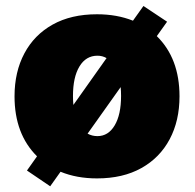

<svg xmlns="http://www.w3.org/2000/svg" viewBox="-20 -600 668 658"><path d="M152 38.4 72.4 -15.6 106.9 -64.3Q29.8 -140.6 29.8 -269.9Q29.8 -353.7 63.6 -417.1Q97.3 -480.5 160.5 -515.8Q223.7 -551.1 312.5 -551.1Q380.7 -551.1 435.7 -529.1L471.6 -579.5L552.6 -525.6L517.4 -476.2Q595.2 -399.9 595.2 -269.9Q595.2 -186.1 561.4 -122.7Q527.7 -59.3 464.5 -24Q401.3 11.4 312.5 11.4Q242.9 11.4 187.5 -11.4ZM231.5 -240.4 345.2 -400.9Q331 -409.1 313.9 -409.1Q274.5 -409.1 252.3 -372.3Q230.1 -335.6 230.1 -271.3Q230.1 -255.3 231.5 -240.4ZM313.9 -133.5Q351.2 -133.5 373 -170.3Q394.9 -207 394.9 -271.3Q394.9 -287.3 393.5 -301.5L280.2 -142Q295.5 -133.5 313.9 -133.5Z"/></svg>

Font: Inter UI Black
Style: Regular
Weight: 900
Designer: Rasmus Andersson
Foundry: rsms
Version: 3.2;8d6f07862